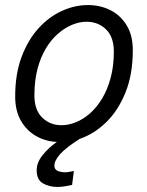

<svg xmlns="http://www.w3.org/2000/svg" viewBox="-20 -549 581 759"><path d="M207 190Q175 190 150 176Q125 162 125 124Q125 93 149 63.5Q173 34 205 12Q204 12 203.5 12Q203 12 202 12Q157 9 120.5 -12.5Q84 -34 62 -73Q40 -112 40 -167Q40 -257 65.5 -324.5Q91 -392 132.5 -437.5Q174 -483 225 -506Q276 -529 327 -529Q377 -529 417 -508.5Q457 -488 481 -448.5Q505 -409 505 -351Q505 -254 475.5 -182Q446 -110 398.5 -64.5Q351 -19 295 0Q240 35 217.5 60.5Q195 86 195 106Q195 121 208 126.5Q221 132 237 132Q247 132 256 130Q265 128 272 127L265 182Q251 185 236.5 187.5Q222 190 207 190ZM223 -54Q251 -54 280.5 -66Q310 -78 336.5 -101.5Q363 -125 384 -160Q405 -195 417.5 -241.5Q430 -288 430 -345Q430 -403 399 -433Q368 -463 322 -463Q294 -463 265 -451Q236 -439 209 -415.5Q182 -392 161 -357Q140 -322 128 -275.5Q116 -229 116 -172Q116 -114 147 -84Q178 -54 223 -54Z"/></svg>

Font: Ubuntu Sans
Style: Italic
Weight: 400
Italic angle: -13.5°
Designer: Dalton Maag Ltd
Foundry: Dalton Maag Ltd
Version: Version 1.006